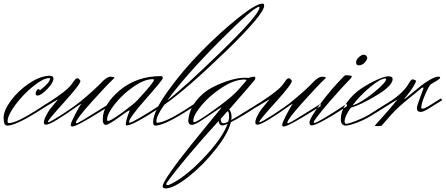

<svg xmlns="http://www.w3.org/2000/svg" viewBox="-20 -696 2478 1067"><path d="M20 2Q0 2 0 -41Q0 -82 41 -137.5Q82 -193 144 -234Q206 -275 257 -275Q277 -275 277 -259Q277 -237 242.5 -201Q208 -165 189 -165Q178 -165 178 -176Q178 -183 183 -192Q188 -201 193 -201Q195 -201 197.5 -199.5Q200 -198 201 -196L202 -194Q258 -238 258 -259Q258 -262 253 -262Q221 -262 165 -217Q109 -172 65.5 -113.5Q22 -55 22 -21Q22 -12 31 -12Q68 -12 177 -80L237 -119L238 -106Q213 -90 181 -70Q65 2 20 2Z M304 -145 265 -122 226 -99 223 -110 257 -131Q305 -162 332.5 -184Q360 -206 369 -216.5Q378 -227 395 -251Q402 -261 411 -261Q415 -261 419 -257Q423 -253 425 -250L427 -246Q427 -228 336.5 -128Q246 -28 246 -19Q246 -17 249 -17Q258 -17 322 -58Q386 -99 428 -133Q506 -197 553 -247Q578 -270 595 -270Q616 -268 616 -264L615 -262Q572 -222 487 -127Q402 -32 402 -15Q402 -11 406 -11Q415 -11 545 -93L586 -119L587 -107Q575 -99 556 -87Q407 7 382 7Q373 7 373 -2Q373 -13 397.5 -60Q422 -107 433 -120L417 -111Q266 -3 236 -3Q224 -3 224 -15Q224 -30 235 -51.5Q246 -73 255.5 -86Q265 -99 284 -121.5Q303 -144 304 -145Z M880 -119 881 -106Q720 1 685 1Q679 1 679 -5Q679 -14 684 -33Q689 -52 695 -66L700 -80Q700 -82 698 -82Q693 -82 638 -42Q583 -2 568 -2Q551 -3 551 -32Q551 -115 645.5 -194Q740 -273 873 -273Q885 -273 885 -262Q885 -253 791 -146.5Q697 -40 697 -18Q697 -14 701 -14Q709 -14 754 -40Q799 -66 839 -92ZM721 -118Q738 -131 787 -187Q836 -243 836 -252Q836 -256 828 -256Q782 -256 721 -213.5Q660 -171 617.5 -117Q575 -63 575 -30Q575 -24 581 -24Q587 -24 600.5 -31.5Q614 -39 633.5 -52.5Q653 -66 666.5 -76Q680 -86 700 -101.5Q720 -117 721 -118Z M1420 -658Q1390 -658 1199 -466Q1008 -274 909 -137Q1001 -207 1211.5 -411.5Q1422 -616 1422 -655Q1422 -657 1420 -658ZM1448 -665Q1448 -617 1233.5 -409.5Q1019 -202 893 -114Q849 -51 849 -23Q849 -14 853 -14Q894 -14 1000 -80L1060 -119L1061 -106Q1036 -90 1004 -70Q888 2 843 2Q831 2 831 -17Q831 -75 912 -188.5Q993 -302 1097.5 -408.5Q1202 -515 1302.5 -595.5Q1403 -676 1439 -676Q1443 -676 1444 -675Q1448 -673 1448 -665Z M1222 -11Q1232 -11 1248 -19Q1253 -36 1253 -46Q1253 -77 1245 -77H1243L1207 -36V-32Q1207 -11 1222 -11ZM1338 -254Q1282 -254 1213 -209Q1144 -164 1099 -109.5Q1054 -55 1054 -24Q1054 -17 1059 -17Q1074 -17 1161.5 -79.5Q1249 -142 1284 -176Q1296 -187 1312 -205.5Q1328 -224 1339 -236.5Q1350 -249 1350 -250Q1350 -254 1338 -254ZM1215 1Q1198 1 1195 -24Q995 197 908 318Q904 323 904 328Q904 333 915 333Q1000 298 1107.5 186Q1215 74 1245 -8Q1226 1 1215 1ZM1411 -106Q1323 -47 1263 -17Q1248 46 1178 134.5Q1108 223 1026.5 287Q945 351 900 351Q894 351 892 350Q884 347 884 339Q884 322 929.5 257Q975 192 1042.5 108.5Q1110 25 1147 -20Q1184 -65 1204 -89Q1209 -96 1209 -97Q1209 -98 1207 -98Q1206 -98 1180.5 -80.5Q1155 -63 1122.5 -41.5Q1090 -20 1075 -12Q1056 -2 1045 -2Q1029 -2 1026 -24Q1031 -85 1069 -134Q1107 -183 1158.5 -209.5Q1210 -236 1257.5 -250Q1305 -264 1340 -264L1362 -263Q1377 -269 1390 -270Q1399 -270 1399 -263Q1399 -255 1394 -250Q1375 -226 1254 -88Q1267 -73 1267 -44Q1267 -39 1265 -29Q1287 -41 1298 -48L1410 -117Z M1479 -145 1440 -122 1401 -99 1398 -110 1432 -131Q1480 -162 1507.5 -184Q1535 -206 1544 -216.5Q1553 -227 1570 -251Q1577 -261 1586 -261Q1590 -261 1594 -257Q1598 -253 1600 -250L1602 -246Q1602 -228 1511.5 -128Q1421 -28 1421 -19Q1421 -17 1424 -17Q1433 -17 1497 -58Q1561 -99 1603 -133Q1681 -197 1728 -247Q1753 -270 1770 -270Q1791 -268 1791 -264L1790 -262Q1747 -222 1662 -127Q1577 -32 1577 -15Q1577 -11 1581 -11Q1590 -11 1720 -93L1761 -119L1762 -107Q1750 -99 1731 -87Q1582 7 1557 7Q1548 7 1548 -2Q1548 -13 1572.5 -60Q1597 -107 1608 -120L1592 -111Q1441 -3 1411 -3Q1399 -3 1399 -15Q1399 -30 1410 -51.5Q1421 -73 1430.5 -86Q1440 -99 1459 -121.5Q1478 -144 1479 -145Z M1973 -333Q1959 -333 1959 -350Q1959 -364 1974 -378Q1989 -392 2003 -392Q2010 -392 2015.5 -386Q2021 -380 2021 -374Q2021 -364 2007 -348.5Q1993 -333 1973 -333ZM1726 -24Q1753 -64 1821 -142Q1889 -220 1929 -260Q1935 -268 1935 -271Q1935 -275 1927 -276L1904 -278Q1896 -278 1889 -270Q1821 -201 1760.5 -119.5Q1700 -38 1700 -15Q1700 1 1712 1Q1728 1 1777 -25.5Q1826 -52 1867 -79L1908 -106L1907 -119Q1746 -13 1728 -13Q1723 -13 1723 -17Z M2126 -257Q2126 -260 2122 -260Q2095 -260 2038 -213Q1981 -166 1939 -110Q1989 -126 2057.5 -182Q2126 -238 2126 -257ZM1895 -21Q1895 -8 1905 -8Q1917 -8 1959 -24.5Q2001 -41 2028 -57L2126 -119L2127 -106Q2082 -76 2034 -48Q2003 -29 1961 -13.5Q1919 2 1902 2Q1874 2 1874 -33Q1874 -80 1908 -127Q1942 -174 1987.5 -204Q2033 -234 2075.5 -253Q2118 -272 2139 -272Q2162 -272 2162 -257Q2162 -220 2074.5 -167Q1987 -114 1929 -97Q1895 -48 1895 -21Z M2430 -149 2438 -140Q2392 -112 2371 -98Q2334 -74 2319 -74Q2297 -74 2297 -93Q2297 -102 2301.5 -116.5Q2306 -131 2317 -160.5Q2328 -190 2334 -207L2331 -210Q2327 -210 2322 -206Q2221 -125 2183 -89Q2162 -69 2108 -6Q2107 -5 2104.5 -2Q2102 1 2101 2Q2100 3 2095 4Q2090 5 2083 5Q2063 5 2063 2Q2065 -1 2088.5 -26.5Q2112 -52 2140.5 -85Q2169 -118 2189 -143L2160 -126Q2114 -98 2093 -84L2089 -95L2152 -135Q2186 -157 2210.5 -181Q2235 -205 2244 -220Q2253 -235 2260 -245Q2267 -255 2273 -255Q2279 -255 2292 -248Q2292 -238 2276 -213Q2260 -188 2244 -168L2228 -149Q2228 -147 2229 -147Q2232 -147 2236 -151Q2240 -154 2269.5 -178.5Q2299 -203 2321 -220.5Q2343 -238 2371.5 -254Q2400 -270 2417 -270Q2426 -270 2426 -264Q2426 -256 2377 -230Q2366 -224 2343.5 -172.5Q2321 -121 2321 -97Q2321 -92 2327 -92Q2340 -92 2368 -110Z"/></svg>

Font: Herr Von Muellerhoff
Style: Regular
Weight: 400
Designer: Alejandro Paul
Foundry: Alejandro Paul
Version: Version 1.000